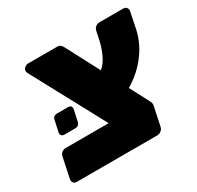

<svg xmlns="http://www.w3.org/2000/svg" viewBox="-128 -718 886 864"><g transform="rotate(-30 315.0 -285.5)"><path d="M37 0Q26 0 20.5 -7.5Q15 -15 17 -26L39 -131Q41 -142 50 -149.5Q59 -157 70 -157H294L90 -536Q89 -539 88 -543Q87 -547 88 -551Q90 -560 98 -565.5Q106 -571 115 -571H262Q278 -571 284 -564Q290 -557 292 -553L501 -155Q504 -149 507.5 -141.5Q511 -134 508 -121L488 -26Q486 -15 476.5 -7.5Q467 0 456 0ZM435 -239 367 -368Q399 -390 416.5 -423.5Q434 -457 443 -496L453 -543Q455 -556 464.5 -563.5Q474 -571 485 -571H610Q620 -571 626 -562.5Q632 -554 629 -543L612 -460Q598 -394 552.5 -336Q507 -278 435 -239ZM96 -212Q86 -212 81 -218Q76 -224 78 -234L90 -289Q93 -311 116 -311H172Q182 -311 186.5 -305Q191 -299 189 -289L177 -234Q173 -212 151 -212Z"/></g></svg>

Font: Rubik ExtraBold
Style: Italic
Weight: 800
Italic angle: -12°
Designer: Hubert and Fischer
Foundry: Hubert and Fischer
Version: Version 2.300;gftools[0.9.30]